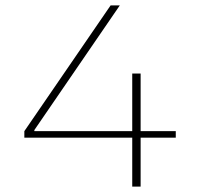

<svg xmlns="http://www.w3.org/2000/svg" viewBox="-20 -690 740 710"><path d="M469 -418V-205H107V-209L423 -670H389L70 -205V-181H469V0H500V-181H630V-205H500V-418Z"/></svg>

Font: LT Wave Thin
Style: Regular
Weight: 100
Designer: Daniel Lyons
Version: Version 2.5 (Glyphs App)